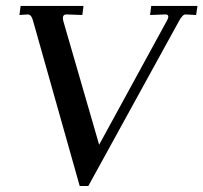

<svg xmlns="http://www.w3.org/2000/svg" viewBox="-20 -617 679 641"><path d="M484.9 -597.2H639.2L634.8 -566.9L599.1 -568.8Q589.4 -568.8 577.1 -545.9L274.9 3.9H246.1L90.8 -545.9Q85 -568.8 73.2 -568.8L44.9 -566.9L48.8 -597.2H258.8L254.9 -566.9L202.1 -568.8Q185.1 -568.8 191.9 -544.9L311 -133.8L536.1 -545.9Q549.3 -568.8 532.2 -568.8L481 -566.9Z"/></svg>

Font: Unna-Italic
Style: Italic
Weight: 400
Italic angle: -8°
Designer: Jorge de Buen U.
Foundry: Omnibus-Type
Version: Version 2.006;PS 002.006;hotconv 1.0.70;makeotf.lib2.5.58329